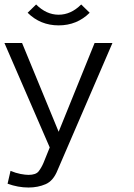

<svg xmlns="http://www.w3.org/2000/svg" viewBox="-35 -648 601 861"><path d="M469.2 -455.1 223.1 115.2Q204.1 163.1 169.4 178Q134.8 192.9 92.8 192.9Q45.9 192.9 -1 175.8L12.2 118.2Q35.2 127.9 57.1 132.1Q79.1 136.2 92.8 136.2Q126 136.2 138.4 120.1Q150.9 104 160.2 82L188 13.2L-15.1 -455.1H64L228 -57.1L389.2 -455.1ZM367.2 -590.8Q310.1 -534.2 228 -534.2Q146 -534.2 88.9 -590.8L127 -627.9Q172.9 -582 228 -582Q283.2 -582 329.1 -627.9Z"/></svg>

Font: Anonymous Pro
Style: Regular
Weight: 400
Monospace: yes
Designer: Mark Simonson
Version: Version 1.003